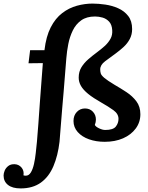

<svg xmlns="http://www.w3.org/2000/svg" viewBox="-135 -780 826 1071"><path d="M-20 271Q-66 271 -90.5 251.5Q-115 232 -115 199Q-115 187 -109 172Q-103 157 -89 146Q-75 135 -53 136Q-30 137 -15 154.5Q0 172 -4 198Q-2 199 1.5 199.5Q5 200 9 200Q26 200 37 182Q48 164 54.5 135Q61 106 64.5 73Q68 40 71 11Q75 -32 79 -89.5Q83 -147 87.5 -209.5Q92 -272 96.5 -329Q101 -386 104 -428L24 -427L33 -500H113Q122 -577 148 -627.5Q174 -678 212 -707Q250 -736 294 -748Q338 -760 381 -760Q414 -760 452 -754.5Q490 -749 524 -734Q558 -719 580 -691Q602 -663 602 -618Q602 -587 589 -562.5Q576 -538 555.5 -519Q535 -500 512 -483Q479 -459 451.5 -438.5Q424 -418 424 -393Q424 -381 427 -370.5Q430 -360 447 -345.5Q464 -331 504 -307Q537 -288 570.5 -266Q604 -244 626 -214.5Q648 -185 648 -143Q648 -98 622 -63Q596 -28 551.5 -8.5Q507 11 449 11Q401 11 361.5 -3Q322 -17 298.5 -43.5Q275 -70 275 -105Q275 -136 293.5 -155.5Q312 -175 339 -175Q366 -175 383 -157Q400 -139 400 -113Q400 -106 398.5 -98.5Q397 -91 394 -83Q399 -73 418 -64Q437 -55 452 -55Q496 -55 511 -74Q526 -93 526 -117Q526 -145 497.5 -165.5Q469 -186 430 -208Q384 -234 356.5 -256.5Q329 -279 316.5 -301Q304 -323 304 -347Q304 -380 319 -404.5Q334 -429 357 -449Q380 -469 405 -487.5Q430 -506 451 -525Q470 -543 481.5 -564Q493 -585 491 -612Q489 -643 473.5 -659.5Q458 -676 437 -682Q416 -688 395 -688Q348 -688 318 -666.5Q288 -645 271 -610Q254 -575 246 -534.5Q238 -494 235 -455Q231 -409 227.5 -362Q224 -315 220 -268.5Q216 -222 212 -175.5Q208 -129 204.5 -82.5Q201 -36 197 11Q188 88 163 147Q138 206 93 238.5Q48 271 -20 271Z"/></svg>

Font: Lora Italic
Style: Italic
Weight: 400
Italic angle: -3°
Designer: Olga Karpushina, Alexei Vanyashin (Cyrillic)
Foundry: Cyreal
Version: Version 2.210; ttfautohint (v1.8.1.43-b0c9)